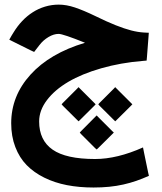

<svg xmlns="http://www.w3.org/2000/svg" viewBox="-20 -491 719 852"><path d="M339.5 91.2 402.5 27.7 409.1 21.2 415.1 27.7 478.6 91.2 485.1 97.2 478.6 103.8 415.1 166.8 409.1 172.3 402.5 166.8 339.5 103.8 334 97.2ZM421.7 -34.3 485.1 -97.7 491.2 -104.3 497.7 -97.7 561.2 -34.3 567.3 -28.2 561.2 -21.7 497.7 41.3 491.2 47.4 485.1 41.3 421.7 -21.7 416.1 -28.2ZM258.9 -34.3 322.4 -97.7 328.5 -104.3 335 -97.7 398.5 -34.3 404.5 -28.2 398.5 -21.7 335 41.3 328.5 47.4 322.4 41.3 258.9 -21.7 253.4 -28.2ZM357.2 -301.3Q259.4 -340.6 240.3 -340.6Q218.6 -340.6 195.2 -326.7Q171.8 -312.8 155.2 -291.2L141.6 -273.6L131.5 -260.5L116.4 -267.5L40.3 -305.3L21.2 -314.9L31.7 -333.5L39.8 -346.6Q56.9 -374.8 78.3 -397.5Q99.7 -420.2 125.2 -436.5Q150.6 -452.9 180.1 -461.7Q209.6 -470.5 240.8 -470.5Q274.6 -470.5 312.8 -457.7Q351.1 -444.8 402 -420.2Q454.4 -394.5 493.2 -379.1Q532 -363.7 562.2 -355.9Q592.4 -348.1 619.6 -346.6L640.3 -345.6L638.8 -324.9L632.2 -239.3L630.7 -222.2L613.6 -220.7Q514.9 -212.6 429 -187.9Q343.1 -163.2 282.9 -127.7Q222.7 -92.2 188.2 -46.6Q153.7 -1 153.7 47.9Q153.7 131.5 213.4 173Q273 214.6 402 214.6Q499.7 214.6 614.6 163.2L619.6 188.4L637.3 274.1L640.8 289.2Q611.6 302.3 584.6 311.6Q557.7 320.9 527.7 327.7Q497.7 334.5 464.7 337.8Q431.7 341.1 395 341.1Q331.5 341.1 276.8 330.5Q222.2 319.9 176.3 297.2Q130.5 274.6 98.2 241.6Q66 208.6 47.9 161.2Q29.7 113.9 29.7 55.9Q29.7 -65.5 115.4 -159.9Q201 -254.4 357.2 -301.3Z"/></svg>

Font: Vazir FD
Style: Bold
Weight: 700
Foundry: DejaVu fonts team - Redesigned by Saber Rastikerdar
Version: Version 21.10;October 20, 2019;FontCreator 12.0.0.2547 64-bi